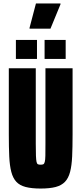

<svg xmlns="http://www.w3.org/2000/svg" viewBox="-20 -1083 471 1111"><path d="M215 8Q163 8 128.5 -1Q94 -10 74.5 -31Q55 -52 45.5 -88Q36 -124 33.5 -177.5Q31 -231 31 -306V-688H187V-252Q187 -207 188 -182Q189 -157 191.5 -146Q194 -135 199.5 -132.5Q205 -130 215 -130Q225 -130 230.5 -132.5Q236 -135 239 -146Q242 -157 242.5 -182Q243 -207 243 -252V-688H400V-306Q400 -231 397.5 -177.5Q395 -124 385.5 -88Q376 -52 356 -31Q336 -10 302 -1Q268 8 215 8ZM72 -742V-852H194V-742ZM238 -742V-852H360V-742ZM151 -917V-922L188 -1063H330V-1058L272 -917Z"/></svg>

Font: Saira ExtraCondensed Black
Style: Regular
Weight: 900
Width: 2
Designer: Hector Gatti with collaboration of the Omnibus-Type team
Foundry: Omnibus-Type
Version: Version 1.101